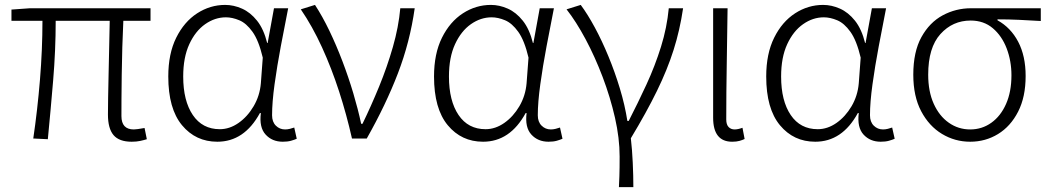

<svg xmlns="http://www.w3.org/2000/svg" viewBox="-20 -567 4293 786"><path d="M519 13.2Q467.8 13.2 444.8 -13.9Q421.9 -41 421.9 -98.1Q421.9 -122.6 422.6 -167Q423.3 -211.4 424.6 -266.1Q425.8 -320.8 427 -377Q428.2 -433.1 429.2 -481.9H208Q208 -361.8 197.5 -236.8Q187 -111.8 175.8 2.9L116.2 0Q133.3 -115.7 143.6 -240.5Q153.8 -365.2 153.8 -481.9H26.9V-527.8L102.1 -533.2H596.2V-481.9H484.9Q482.4 -431.6 480.7 -373.8Q479 -315.9 478.3 -260.3Q477.5 -204.6 477.3 -160.2Q477.1 -115.7 477.1 -91.8Q477.1 -37.1 527.8 -37.1Q539.1 -37.1 571.8 -43L581.1 2.9Q568.4 6.8 553.5 10Q538.6 13.2 519 13.2Z M869.6 13.2Q781.2 13.2 725.1 -54.4Q668.9 -122.1 668.9 -253.9Q668.9 -347.2 701.4 -412.6Q733.9 -478 787.1 -512.5Q840.3 -546.9 901.9 -546.9Q936.5 -546.9 970.7 -531.7Q1004.9 -516.6 1032.2 -482.4Q1059.6 -448.2 1073.7 -391.1H1075.7L1101.6 -533.2H1159.7Q1145 -459 1129.6 -377.7Q1114.3 -296.4 1104 -222.2Q1093.8 -147.9 1093.8 -95.2Q1093.8 -67.9 1109.4 -52.5Q1125 -37.1 1147 -37.1Q1156.7 -37.1 1166.7 -39.6Q1176.8 -42 1184.6 -44.9L1194.8 1Q1185.1 5.4 1171.1 9.3Q1157.2 13.2 1137.7 13.2Q1094.2 13.2 1067.4 -16.1Q1040.5 -45.4 1047.9 -104H1043.9Q980 13.2 869.6 13.2ZM879.9 -38.1Q919.9 -38.1 956.5 -63.7Q993.2 -89.4 1018.3 -132.1Q1043.5 -174.8 1047.9 -226.1L1055.7 -331.1Q1039.1 -401.4 1013.7 -436.8Q988.3 -472.2 959.5 -484.1Q930.7 -496.1 904.8 -496.1Q859.9 -496.1 819.8 -468Q779.8 -439.9 754.9 -386Q730 -332 730 -253.9Q730 -154.3 769.3 -96.2Q808.6 -38.1 879.9 -38.1Z M1420.9 0Q1398.9 -97.7 1368.2 -192.6Q1337.4 -287.6 1298.1 -373.5Q1258.8 -459.5 1211.4 -528.8L1269.5 -546.9Q1299.8 -500.5 1328.4 -441.2Q1356.9 -381.8 1381.8 -316.4Q1406.7 -251 1426.3 -185.3Q1445.8 -119.6 1458.5 -60.1H1463.9Q1499 -132.3 1532 -212.6Q1564.9 -293 1588.4 -374.8Q1611.8 -456.5 1618.7 -533.2H1677.7Q1658.2 -395 1608.9 -266.6Q1559.6 -138.2 1481.4 0Z M1957.5 13.2Q1869.1 13.2 1813 -54.4Q1756.8 -122.1 1756.8 -253.9Q1756.8 -347.2 1789.3 -412.6Q1821.8 -478 1875 -512.5Q1928.2 -546.9 1989.7 -546.9Q2024.4 -546.9 2058.6 -531.7Q2092.8 -516.6 2120.1 -482.4Q2147.5 -448.2 2161.6 -391.1H2163.6L2189.5 -533.2H2247.6Q2232.9 -459 2217.5 -377.7Q2202.1 -296.4 2191.9 -222.2Q2181.6 -147.9 2181.6 -95.2Q2181.6 -67.9 2197.3 -52.5Q2212.9 -37.1 2234.9 -37.1Q2244.6 -37.1 2254.6 -39.6Q2264.6 -42 2272.5 -44.9L2282.7 1Q2272.9 5.4 2259 9.3Q2245.1 13.2 2225.6 13.2Q2182.1 13.2 2155.3 -16.1Q2128.4 -45.4 2135.7 -104H2131.8Q2067.9 13.2 1957.5 13.2ZM1967.8 -38.1Q2007.8 -38.1 2044.4 -63.7Q2081.1 -89.4 2106.2 -132.1Q2131.3 -174.8 2135.7 -226.1L2143.6 -331.1Q2127 -401.4 2101.6 -436.8Q2076.2 -472.2 2047.4 -484.1Q2018.6 -496.1 1992.7 -496.1Q1947.8 -496.1 1907.7 -468Q1867.7 -439.9 1842.8 -386Q1817.9 -332 1817.9 -253.9Q1817.9 -154.3 1857.2 -96.2Q1896.5 -38.1 1967.8 -38.1Z M2513.7 199.2Q2515.1 173.3 2515.6 154.8Q2516.1 136.2 2516.4 117.7Q2516.6 99.1 2516.6 73.2Q2516.6 -1 2497.6 -85Q2478.5 -168.9 2447 -252Q2415.5 -335 2377 -407Q2338.4 -479 2299.3 -528.8L2357.4 -546.9Q2385.7 -508.8 2415 -454.6Q2444.3 -400.4 2470.7 -336.4Q2497.1 -272.5 2517.6 -204.8Q2538.1 -137.2 2548.3 -71.8H2553.7Q2591.3 -145 2626.5 -221.2Q2661.6 -297.4 2686 -375.7Q2710.4 -454.1 2717.8 -533.2H2776.4Q2763.2 -443.4 2737.5 -362.5Q2711.9 -281.7 2669.4 -194.8Q2627 -107.9 2562.5 -1Q2567.9 45.4 2570.3 98.6Q2572.8 151.9 2572.8 199.2Z M2977.5 13.2Q2899.4 13.2 2899.4 -85V-533.2H2958.5Q2957 -418.5 2955.1 -303.5Q2953.1 -188.5 2953.1 -78.1Q2953.1 -57.1 2962.6 -47.1Q2972.2 -37.1 2987.3 -37.1Q3001 -37.1 3019.5 -43.9L3028.3 2Q3019.5 6.3 3007.1 9.8Q2994.6 13.2 2977.5 13.2Z M3317.4 13.2Q3229 13.2 3172.9 -54.4Q3116.7 -122.1 3116.7 -253.9Q3116.7 -347.2 3149.2 -412.6Q3181.6 -478 3234.9 -512.5Q3288.1 -546.9 3349.6 -546.9Q3384.3 -546.9 3418.5 -531.7Q3452.6 -516.6 3480 -482.4Q3507.3 -448.2 3521.5 -391.1H3523.4L3549.3 -533.2H3607.4Q3592.8 -459 3577.4 -377.7Q3562 -296.4 3551.8 -222.2Q3541.5 -147.9 3541.5 -95.2Q3541.5 -67.9 3557.1 -52.5Q3572.8 -37.1 3594.7 -37.1Q3604.5 -37.1 3614.5 -39.6Q3624.5 -42 3632.3 -44.9L3642.6 1Q3632.8 5.4 3618.9 9.3Q3605 13.2 3585.4 13.2Q3542 13.2 3515.1 -16.1Q3488.3 -45.4 3495.6 -104H3491.7Q3427.7 13.2 3317.4 13.2ZM3327.6 -38.1Q3367.7 -38.1 3404.3 -63.7Q3440.9 -89.4 3466.1 -132.1Q3491.2 -174.8 3495.6 -226.1L3503.4 -331.1Q3486.8 -401.4 3461.4 -436.8Q3436 -472.2 3407.2 -484.1Q3378.4 -496.1 3352.5 -496.1Q3307.6 -496.1 3267.6 -468Q3227.5 -439.9 3202.6 -386Q3177.7 -332 3177.7 -253.9Q3177.7 -154.3 3217 -96.2Q3256.3 -38.1 3327.6 -38.1Z M3951.7 13.2Q3889.2 13.2 3836.2 -18.8Q3783.2 -50.8 3751 -111.8Q3718.8 -172.9 3718.8 -261.2Q3718.8 -355 3752 -415Q3785.2 -475.1 3839.1 -504.2Q3893.1 -533.2 3954.6 -533.2H4240.7V-481Q4194.3 -483.9 4151.9 -485.8Q4109.4 -487.8 4063.5 -487.8V-483.9Q4117.7 -454.1 4148.2 -396Q4178.7 -337.9 4178.7 -255.9Q4178.7 -169.9 4147.9 -109.9Q4117.2 -49.8 4065.7 -18.3Q4014.2 13.2 3951.7 13.2ZM3951.7 -37.1Q4000 -37.1 4038.3 -64.5Q4076.7 -91.8 4098.6 -141.6Q4120.6 -191.4 4120.6 -258.8Q4120.6 -317.4 4101.1 -368.7Q4081.5 -419.9 4044.4 -451.4Q4007.3 -482.9 3953.6 -482.9Q3879.9 -482.9 3829.8 -427.5Q3779.8 -372.1 3779.8 -261.2Q3779.8 -192.4 3802.5 -142.1Q3825.2 -91.8 3864.3 -64.5Q3903.3 -37.1 3951.7 -37.1Z"/></svg>

Font: Source Han Sans CN Light
Style: Regular
Weight: 300
Designer: Ryoko NISHIZUKA  (kana, bopomofo & ideographs); Paul D. Hunt (Latin, Greek & Cyrillic); Sandoll Communications , Soo-you
Foundry: Adobe
Version: Version 2.000;hotconv 1.0.107;makeotfexe 2.5.65593